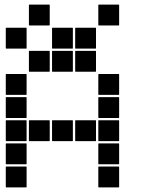

<svg xmlns="http://www.w3.org/2000/svg" viewBox="-20 -815 640 830"><path d="M407 -795H493Q495 -795 495 -793V-707Q495 -705 493 -705H407Q405 -705 405 -707V-793Q405 -795 407 -795ZM107 -795H193Q195 -795 195 -793V-707Q195 -705 193 -705H107Q105 -705 105 -707V-793Q105 -795 107 -795ZM307 -695H393Q395 -695 395 -693V-607Q395 -605 393 -605H307Q305 -605 305 -607V-693Q305 -695 307 -695ZM207 -695H293Q295 -695 295 -693V-607Q295 -605 293 -605H207Q205 -605 205 -607V-693Q205 -695 207 -695ZM7 -695H93Q95 -695 95 -693V-607Q95 -605 93 -605H7Q5 -605 5 -607V-693Q5 -695 7 -695ZM307 -595H393Q395 -595 395 -593V-507Q395 -505 393 -505H307Q305 -505 305 -507V-593Q305 -595 307 -595ZM207 -595H293Q295 -595 295 -593V-507Q295 -505 293 -505H207Q205 -505 205 -507V-593Q205 -595 207 -595ZM107 -595H193Q195 -595 195 -593V-507Q195 -505 193 -505H107Q105 -505 105 -507V-593Q105 -595 107 -595ZM407 -495H493Q495 -495 495 -493V-407Q495 -405 493 -405H407Q405 -405 405 -407V-493Q405 -495 407 -495ZM7 -495H93Q95 -495 95 -493V-407Q95 -405 93 -405H7Q5 -405 5 -407V-493Q5 -495 7 -495ZM407 -395H493Q495 -395 495 -393V-307Q495 -305 493 -305H407Q405 -305 405 -307V-393Q405 -395 407 -395ZM7 -395H93Q95 -395 95 -393V-307Q95 -305 93 -305H7Q5 -305 5 -307V-393Q5 -395 7 -395ZM407 -295H493Q495 -295 495 -293V-207Q495 -205 493 -205H407Q405 -205 405 -207V-293Q405 -295 407 -295ZM307 -295H393Q395 -295 395 -293V-207Q395 -205 393 -205H307Q305 -205 305 -207V-293Q305 -295 307 -295ZM207 -295H293Q295 -295 295 -293V-207Q295 -205 293 -205H207Q205 -205 205 -207V-293Q205 -295 207 -295ZM107 -295H193Q195 -295 195 -293V-207Q195 -205 193 -205H107Q105 -205 105 -207V-293Q105 -295 107 -295ZM7 -295H93Q95 -295 95 -293V-207Q95 -205 93 -205H7Q5 -205 5 -207V-293Q5 -295 7 -295ZM407 -195H493Q495 -195 495 -193V-107Q495 -105 493 -105H407Q405 -105 405 -107V-193Q405 -195 407 -195ZM7 -195H93Q95 -195 95 -193V-107Q95 -105 93 -105H7Q5 -105 5 -107V-193Q5 -195 7 -195ZM407 -95H493Q495 -95 495 -93V-7Q495 -5 493 -5H407Q405 -5 405 -7V-93Q405 -95 407 -95ZM7 -95H93Q95 -95 95 -93V-7Q95 -5 93 -5H7Q5 -5 5 -7V-93Q5 -95 7 -95Z"/></svg>

Font: Pixel Panel Black
Style: Regular
Weight: 900
Monospace: yes
Designer: Óliver Lalan
Foundry: Óliver Lalan
Version: Version 1.000; ttfautohint (v1.8.4.7-5d5b-dirty);gftools[0.9